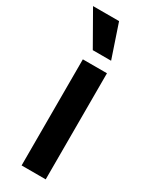

<svg xmlns="http://www.w3.org/2000/svg" viewBox="-226 -821 673 862"><g transform="rotate(30 111.0 -390.0)"><path d="M59 0V-550H184V0ZM77 -608 -21 -780H114L172 -608Z"/></g></svg>

Font: Mohave Light
Style: Regular
Weight: 300
Designer: Gumpita Rahayu
Foundry: Tokotype
Version: Version 2.003